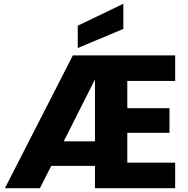

<svg xmlns="http://www.w3.org/2000/svg" viewBox="-20 -995 995 1015"><path d="M653 -567V-423H876V-293H653V-135H906V0H482V-118H251L191 0H6L365 -702H906V-567ZM482 -248V-575L317 -248ZM632 -842 391 -741V-859L632 -975Z"/></svg>

Font: Poppins A&M
Style: Bold-A&M
Weight: 700
Designer: Ninad Kale (Devanagari), Jonny Pinhorn (Latin)
Foundry: Indian Type Foundry
Version: 4.004